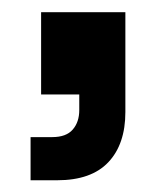

<svg xmlns="http://www.w3.org/2000/svg" viewBox="-20 -157 277 319"><path d="M30.8 142.5V70.8H66.7Q90 70.8 100.8 58.3Q111.7 45.8 111.7 25.8V0H48.3V-136.7H188.3V29.2Q188.3 82.5 160 112.5Q131.7 142.5 75 142.5Z"/></svg>

Font: Funnel Display SemiBold
Style: Regular
Weight: 600
Designer: NORD ID, Kristian Moeller
Foundry: Dicotype
Version: Version 1.000